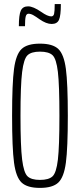

<svg xmlns="http://www.w3.org/2000/svg" viewBox="-20 -909 390 937"><path d="M39 -344Q39 -502 48.5 -573Q58 -644 85.5 -670Q113 -696 175 -696Q237 -696 264.5 -670Q292 -644 301.5 -573Q311 -502 311 -344Q311 -186 301.5 -115Q292 -44 264.5 -18Q237 8 175 8Q113 8 85.5 -18Q58 -44 48.5 -115Q39 -186 39 -344ZM270 -344Q270 -494 262.5 -558Q255 -622 236.5 -639.5Q218 -657 175 -657Q133 -657 114.5 -639.5Q96 -622 88 -557.5Q80 -493 80 -344Q80 -195 88 -130.5Q96 -66 114.5 -48.5Q133 -31 175 -31Q218 -31 236.5 -48.5Q255 -66 262.5 -130Q270 -194 270 -344ZM117 -878Q142 -878 181 -851Q212 -829 230 -829Q241 -829 244 -841.5Q247 -854 247 -889H277Q277 -833 268 -812.5Q259 -792 232 -792Q206 -792 173 -815Q155 -828 142.5 -835Q130 -842 119 -842Q109 -842 105.5 -828.5Q102 -815 102 -781H72Q72 -836 81.5 -857Q91 -878 117 -878Z"/></svg>

Font: Saira Ultra Condensed ExLight
Style: Regular
Weight: 200
Width: 1
Designer: Hector Gatti with collaboration of the Omnibus-Type team
Foundry: Omnibus-Type
Version: Version 1.001; ttfautohint (v1.8)